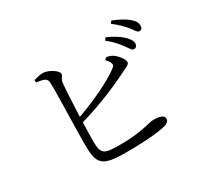

<svg xmlns="http://www.w3.org/2000/svg" viewBox="-155 -1006 1311 1230"><g transform="rotate(-30 500.0 -391.0)"><path d="M631 -581C640 -572 650 -560 655 -548C663 -531 660 -523 643 -510C579 -461 445 -395 309 -347C313 -443 318 -548 323 -591C326 -622 345 -626 345 -645C345 -669 287 -707 246 -709C224 -710 198 -702 175 -696L176 -678C228 -671 250 -665 254 -637C259 -590 247 -261 248 -172C249 -31 275 -1 454 -1C610 -1 710 -13 751 -25C770 -32 784 -41 784 -61C784 -84 754 -95 707 -95C673 -95 605 -63 447 -63C327 -63 305 -70 305 -168C305 -194 306 -247 308 -307C473 -354 614 -419 685 -454C723 -474 749 -480 749 -500C749 -521 720 -558 693 -577C679 -586 665 -591 646 -594ZM693 -689C734 -657 761 -625 781 -598C801 -573 810 -550 825 -549C840 -547 852 -559 852 -576C853 -595 842 -612 819 -636C794 -660 757 -684 707 -706ZM779 -764C823 -731 845 -706 867 -681C888 -655 898 -632 914 -631C929 -631 938 -640 938 -657C939 -678 930 -697 904 -719C880 -740 842 -761 792 -781Z"/></g></svg>

Font: Source Han Serif K
Style: Regular
Weight: 400
Designer: Ryoko NISHIZUKA 西塚涼子 (kana & ideographs); Frank Grießhammer (Latin, Greek & Cyrillic); Wenlong ZHANG 张文龙 (bopomofo); San
Foundry: Adobe Systems Incorporated
Version: Version 1.001;PS 1.001;hotconv 16.6.54;makeotf.lib2.5.65590